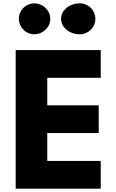

<svg xmlns="http://www.w3.org/2000/svg" viewBox="-20 -1123 693 1143"><path d="M184.3 -1103C133.3 -1103 92.3 -1062 92.3 -1011C92.3 -960 133.3 -919 184.3 -919C235.3 -919 279.4 -960 279.4 -1011C279.4 -1062 235.3 -1103 184.3 -1103ZM454.9 -1103C393.2 -1103 343.6 -1062 343.6 -1011C343.6 -960 393.2 -919 454.9 -919C506.7 -919 547.7 -960 547.7 -1011C547.7 -1062 506.7 -1103 454.9 -1103ZM579.7 -825H73.3V0H579.7V-165H261.3V-331H567.7V-496H261.3V-660H579.7Z"/></svg>

Font: Hussar
Style: BdSuprExt
Weight: 700
Foundry: Cannot Into Space Fonts
Version: Version 2.00